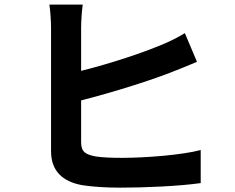

<svg xmlns="http://www.w3.org/2000/svg" viewBox="-20 -808 1040 849"><path d="M345.8 -787.7H198.4C202.4 -763.1 205.7 -713.1 205.7 -683.6C205.7 -621.5 205.7 -254 205.7 -139.3C205.7 -52.4 256.3 -5.2 342.8 10.7C386 17.7 446.3 21.8 511.2 21.8C621.6 21.8 772.9 15.1 867.5 1.6V-144.6C785.1 -122.6 623.7 -110 519 -110C474.4 -110 433.4 -111.6 403.6 -116.1C358.6 -124.7 338.7 -135.8 338.7 -179.2C338.7 -254.7 338.7 -622 338.7 -683.6C338.7 -712.2 341.5 -757.4 345.8 -787.7ZM280 -480.8 280.8 -349.9C416.8 -381.2 616.8 -441.5 734.3 -487.2C767.6 -499.5 812.5 -518.8 851 -534.6L797.4 -661.4C757.7 -637.7 724.2 -621.6 688.2 -607.2C584.1 -563.7 408.4 -508.7 280 -480.8Z"/></svg>

Font: Source Han Sans JP VF
Style: Regular
Weight: 250
Designer: Ryoko NISHIZUKA 西塚涼子 (kana, bopomofo & ideographs); Paul D. Hunt (Latin, Greek & Cyrillic); Sandoll Communications 산돌커뮤니
Foundry: Adobe
Version: Version 2.004;hotconv 1.0.118;makeotfexe 2.5.65603